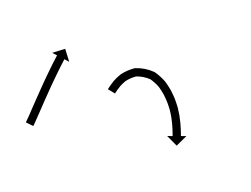

<svg xmlns="http://www.w3.org/2000/svg" viewBox="-72 -264 606 463"><g transform="rotate(-15 231.0 -32.5)"><path d="M-16.8 -34.6C-17.2 -34.2 -17.5 -33.8 -17.9 -33.4L-2.9 -20.2C-2.5 -20.6 -2.1 -21 -1.8 -21.5L-1.7 -21.5L-1.7 -21.5C-0.6 -22.8 0.5 -24.1 1.6 -25.3C1.6 -25.3 1.6 -25.4 1.6 -25.4C1.6 -25.4 1.6 -25.4 1.6 -25.4C3.4 -27.5 5.1 -29.6 6.9 -31.8L6.9 -31.8L6.9 -31.8C9.2 -34.7 11.5 -37.5 13.8 -40.4L13.8 -40.4L13.8 -40.4C16.6 -43.9 19.4 -47.3 22.2 -50.8C25.3 -54.7 28.4 -58.6 31.5 -62.5C34.9 -66.7 38.2 -70.9 41.6 -75.1L41.6 -75.1L41.6 -75.1C45.1 -79.4 48.6 -83.7 52.2 -88L52.1 -88L52.1 -88C55.7 -92.4 59.2 -96.7 62.8 -101L62.8 -101L62.8 -101C66.3 -105.1 69.8 -109.3 73.3 -113.4L73.3 -113.4L73.3 -113.4C76.6 -117.3 79.9 -121.2 83.2 -125L83.2 -125L83.2 -125C86.2 -128.5 89.2 -131.9 92.2 -135.3L92.2 -135.3L92.2 -135.3C94.8 -138.2 97.4 -141.1 99.9 -144L99.9 -144L99.9 -144C101.9 -146.2 103.9 -148.4 106 -150.6L105.9 -150.6L105.9 -150.6C107.2 -152 108.5 -153.5 109.9 -154.9L109.8 -154.9L109.8 -154.9C110.3 -155.4 110.8 -155.9 111.2 -156.4L120.9 -147.4L119.6 -180.2L86.9 -178.9L96.6 -170C96.1 -169.5 95.6 -169 95.1 -168.4L95.1 -168.4L95.1 -168.4C93.8 -167 92.5 -165.6 91.2 -164.1L91.2 -164.1L91.2 -164.1C89.1 -161.9 87.1 -159.6 85.1 -157.4L85.1 -157.4L85 -157.4C82.4 -154.4 79.8 -151.5 77.2 -148.6L77.2 -148.6L77.2 -148.6C74.2 -145.1 71.1 -141.6 68.1 -138.1L68.1 -138.1L68.1 -138.1C64.7 -134.2 61.4 -130.3 58 -126.4L58 -126.4L58 -126.4C54.5 -122.2 51 -118 47.4 -113.8L47.4 -113.8L47.4 -113.7C43.8 -109.4 40.3 -105.1 36.7 -100.7L36.7 -100.7L36.7 -100.7C33.1 -96.4 29.6 -92 26.1 -87.6L26.1 -87.6L26 -87.6C22.7 -83.4 19.3 -79.2 15.9 -75C12.8 -71.1 9.7 -67.2 6.5 -63.3C3.8 -59.8 1 -56.4 -1.8 -52.9L-1.8 -52.9L-1.7 -52.9C-4 -50.1 -6.3 -47.2 -8.6 -44.4L-8.6 -44.4L-8.6 -44.4C-10.3 -42.4 -12 -40.3 -13.8 -38.2C-13.8 -38.2 -13.8 -38.2 -13.7 -38.2C-13.7 -38.2 -13.7 -38.2 -13.7 -38.2C-14.8 -37 -15.8 -35.8 -16.9 -34.6L-16.9 -34.6ZM195.8 -61.1C195.2 -60.5 194.5 -59.9 193.9 -59.3L207.8 -44.9C208.4 -45.5 209 -46 209.6 -46.6C209.6 -46.6 209.6 -46.6 209.5 -46.6C209.5 -46.6 209.5 -46.6 209.5 -46.6C211.3 -48.2 213.1 -49.8 214.9 -51.4C214.9 -51.4 214.8 -51.3 214.8 -51.3C214.8 -51.3 214.7 -51.2 214.7 -51.2C217.8 -53.8 221 -56.3 224.3 -58.6C224.3 -58.6 224.2 -58.6 224.1 -58.5C224 -58.4 223.9 -58.4 223.9 -58.4C229 -61.8 234.5 -64.7 240 -67.4C240 -67.4 239.8 -67.3 239.5 -67.2C239.3 -67.1 239.1 -67 239.1 -67C248.5 -70.3 258.7 -71.5 268.8 -71.6C268.8 -71.6 268.2 -71.7 267.6 -71.7C267 -71.8 266.4 -71.9 266.5 -71.8C278.7 -69 290.5 -63.2 300.1 -55.1C300.1 -55.1 299.8 -55.4 299.5 -55.8C299.1 -56.1 298.8 -56.4 298.8 -56.4C304.8 -49.1 310 -41.2 314.1 -32.7C314.1 -32.7 314 -32.9 313.9 -33.1C313.9 -33.3 313.8 -33.5 313.8 -33.5C316.5 -26.5 318.8 -19.3 320.6 -12C320.6 -12 320.6 -12.2 320.6 -12.3C320.5 -12.4 320.5 -12.5 320.5 -12.5C321.9 -5.9 323 0.8 323.9 7.5C323.9 7.5 323.9 7.4 323.9 7.4C323.9 7.3 323.9 7.2 323.9 7.2C324.5 13.8 325 20.5 325.1 27.1C325.1 27.1 325.1 27 325.1 26.9C325.1 26.8 325.1 26.7 325.1 26.7C325 32.8 324.7 38.9 324.1 44.9C324.1 44.9 324.1 44.9 324.1 44.8C324.2 44.7 324.2 44.7 324.2 44.7C323.6 49.8 322.9 55 322.1 60.2C322.1 60.2 322.1 60.1 322.1 60.1C322.1 60 322.1 60 322.1 60C321.3 64.2 320.5 68.4 319.7 72.6C319.7 72.6 319.7 72.6 319.7 72.5C319.7 72.5 319.7 72.5 319.7 72.5C319 75.7 318.2 78.8 317.5 82C317.5 82 317.5 82 317.5 82C317.5 81.9 317.5 81.9 317.5 81.9C317 83.9 316.5 85.9 315.9 88L315.9 87.9L316 87.9C315.8 88.6 315.6 89.3 315.4 90.1L302.7 86.6L318.9 115L347.4 98.8L334.7 95.3C334.9 94.6 335.1 93.8 335.3 93.1L335.3 93.1L335.3 93.1C335.8 91 336.4 88.9 336.9 86.8C336.9 86.8 336.9 86.8 336.9 86.8C336.9 86.8 336.9 86.7 336.9 86.7C337.7 83.4 338.5 80.1 339.2 76.8C339.2 76.8 339.2 76.8 339.2 76.8C339.2 76.7 339.2 76.7 339.2 76.7C340.2 72.3 341 67.9 341.8 63.5C341.8 63.5 341.8 63.4 341.8 63.4C341.8 63.3 341.8 63.3 341.8 63.3C342.7 57.9 343.4 52.4 344 46.9C344 46.9 344 46.9 344 46.8C344.1 46.7 344.1 46.7 344.1 46.7C344.6 40.2 345 33.6 345.1 27.1C345.1 27.1 345.1 27 345.1 26.9C345.1 26.8 345.1 26.7 345.1 26.7C344.9 19.5 344.5 12.4 343.8 5.2C343.8 5.2 343.8 5.1 343.8 5.1C343.8 5 343.8 4.9 343.8 4.9C342.8 -2.3 341.6 -9.5 340.1 -16.6C340.1 -16.6 340.1 -16.7 340 -16.8C340 -16.9 340 -17 340 -17C337.9 -25 335.4 -32.9 332.4 -40.6C332.4 -40.6 332.4 -40.8 332.3 -41C332.2 -41.2 332.1 -41.4 332.1 -41.4C327.3 -51.3 321.3 -60.6 314.2 -69.1C314.2 -69.1 313.9 -69.4 313.6 -69.8C313.3 -70.1 313 -70.4 313 -70.4C301 -80.5 286.3 -87.8 271 -91.3C270.9 -91.3 270.4 -91.4 269.8 -91.5C269.3 -91.5 268.7 -91.6 268.7 -91.6C256.4 -91.5 244 -89.9 232.4 -85.8C232.4 -85.8 232.2 -85.7 231.9 -85.6C231.7 -85.5 231.5 -85.4 231.5 -85.4C225 -82.4 218.8 -79 212.9 -75.1C212.9 -75.1 212.8 -75 212.7 -74.9C212.6 -74.9 212.5 -74.8 212.5 -74.8C208.9 -72.2 205.3 -69.4 201.9 -66.6C201.9 -66.6 201.9 -66.6 201.8 -66.5C201.8 -66.5 201.7 -66.4 201.7 -66.4C199.8 -64.7 197.8 -63 195.9 -61.2C195.9 -61.2 195.9 -61.2 195.8 -61.2C195.8 -61.1 195.8 -61.1 195.8 -61.1Z"/></g></svg>

Font: FRB American Cursive Just Arrows Ultra
Style: Bold Italic
Weight: 1000
Italic angle: -25°
Version: Version 2.0;Modular Font Editor K font №1